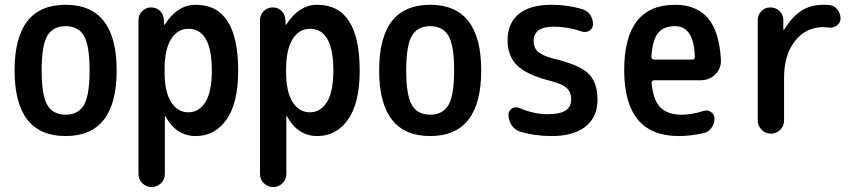

<svg xmlns="http://www.w3.org/2000/svg" viewBox="-20 -550 3540 790"><path d="M325.2 -402.8Q301.8 -442.4 250 -442.4Q198.2 -442.4 174.8 -402.8Q151.4 -363.3 151.4 -260.3Q151.4 -157.2 174.8 -117.7Q198.2 -78.1 250 -78.1Q301.8 -78.1 325.2 -117.7Q348.6 -157.2 348.6 -260.3Q348.6 -363.3 325.2 -402.8ZM460 -260.3Q460 9.8 250 9.8Q40 9.8 40 -260.3Q40 -530.3 250 -530.3Q460 -530.3 460 -260.3Z M657.2 -264.6V-254.9Q657.2 -171.9 684.1 -129.9Q710.9 -87.9 754.9 -87.9Q798.8 -87.9 825.2 -129.9Q851.6 -171.9 851.6 -259.8Q851.6 -431.6 754.9 -431.6Q710.9 -431.6 684.1 -389.2Q657.2 -346.7 657.2 -264.6ZM549.8 166V-467.8Q549.8 -489.3 565.4 -504.4Q581.1 -519.5 601.6 -519.5Q624 -519.5 638.7 -504.9Q653.3 -490.2 654.3 -467.8L655.3 -448.2H656.2Q658.2 -448.2 658.2 -449.2Q710 -530.3 785.2 -530.3Q960 -530.3 960 -259.8Q960 -126 912.1 -58.1Q864.3 9.8 785.2 9.8Q705.1 9.8 661.1 -71.3Q661.1 -72.3 659.2 -72.3H658.2V166Q658.2 188.5 642.1 204.1Q626 219.7 604 219.7Q582 219.7 565.9 204.1Q549.8 188.5 549.8 166Z M1157.2 -264.6V-254.9Q1157.2 -171.9 1184.1 -129.9Q1210.9 -87.9 1254.9 -87.9Q1298.8 -87.9 1325.2 -129.9Q1351.6 -171.9 1351.6 -259.8Q1351.6 -431.6 1254.9 -431.6Q1210.9 -431.6 1184.1 -389.2Q1157.2 -346.7 1157.2 -264.6ZM1049.8 166V-467.8Q1049.8 -489.3 1065.4 -504.4Q1081.1 -519.5 1101.6 -519.5Q1124 -519.5 1138.7 -504.9Q1153.3 -490.2 1154.3 -467.8L1155.3 -448.2H1156.2Q1158.2 -448.2 1158.2 -449.2Q1210 -530.3 1285.2 -530.3Q1460 -530.3 1460 -259.8Q1460 -126 1412.1 -58.1Q1364.3 9.8 1285.2 9.8Q1205.1 9.8 1161.1 -71.3Q1161.1 -72.3 1159.2 -72.3H1158.2V166Q1158.2 188.5 1142.1 204.1Q1126 219.7 1104 219.7Q1082 219.7 1065.9 204.1Q1049.8 188.5 1049.8 166Z M1825.2 -402.8Q1801.8 -442.4 1750 -442.4Q1698.2 -442.4 1674.8 -402.8Q1651.4 -363.3 1651.4 -260.3Q1651.4 -157.2 1674.8 -117.7Q1698.2 -78.1 1750 -78.1Q1801.8 -78.1 1825.2 -117.7Q1848.6 -157.2 1848.6 -260.3Q1848.6 -363.3 1825.2 -402.8ZM1960 -260.3Q1960 9.8 1750 9.8Q1540 9.8 1540 -260.3Q1540 -530.3 1750 -530.3Q1960 -530.3 1960 -260.3Z M2242.2 -217.8Q2147.5 -242.2 2107.9 -280.8Q2068.4 -319.3 2068.4 -384.8Q2068.4 -454.1 2114.3 -492.2Q2160.2 -530.3 2250 -530.3Q2315.4 -530.3 2375 -512.7Q2396.5 -506.8 2408.2 -489.3Q2419.9 -471.7 2419.9 -450.2Q2419.9 -433.6 2405.8 -424.3Q2391.6 -415 2376 -419.9Q2317.4 -439.5 2259.8 -440.4Q2175.8 -440.4 2175.8 -381.8Q2175.8 -353.5 2193.4 -337.4Q2210.9 -321.3 2254.9 -309.6Q2362.3 -284.2 2400.4 -248Q2438.5 -211.9 2438.5 -139.6Q2438.5 -68.4 2389.2 -29.3Q2339.8 9.8 2250 9.8Q2178.7 9.8 2119.1 -8.8Q2097.7 -15.6 2085 -35.2Q2072.3 -54.7 2072.3 -78.1Q2072.3 -94.7 2086.4 -103.5Q2100.6 -112.3 2117.2 -105.5Q2176.8 -80.1 2232.4 -80.1Q2284.2 -80.1 2307.1 -95.2Q2330.1 -110.4 2330.1 -141.6Q2330.1 -170.9 2311.5 -188Q2293 -205.1 2242.2 -217.8Z M2757.8 -442.4Q2710.9 -442.4 2688 -414.6Q2665 -386.7 2660.2 -317.4Q2660.2 -305.7 2670.9 -304.7H2828.1Q2838.9 -304.7 2838.9 -316.4Q2835 -442.4 2757.8 -442.4ZM2772.5 9.8Q2548.8 9.8 2548.3 -260.3Q2547.9 -530.3 2757.8 -530.3Q2844.7 -530.3 2892.1 -476.1Q2939.5 -421.9 2946.3 -304.7Q2948.2 -268.6 2923.3 -244.1Q2898.4 -219.7 2861.3 -219.7H2670.9Q2666 -219.7 2663.1 -215.8Q2660.2 -211.9 2661.1 -208Q2668 -136.7 2697.8 -107.4Q2727.5 -78.1 2785.2 -78.1Q2825.2 -78.1 2876 -93.8Q2891.6 -98.6 2905.8 -88.9Q2919.9 -79.1 2919.9 -61.5Q2919.9 -40 2906.7 -22.9Q2893.6 -5.9 2874 -2Q2820.3 9.8 2772.5 9.8Z M3097.7 -53.7V-466.8Q3097.7 -489.3 3112.8 -504.4Q3127.9 -519.5 3149.9 -519.5Q3171.9 -519.5 3187.5 -504.4Q3203.1 -489.3 3203.1 -466.8V-427.7H3204.1H3206.1Q3240.2 -482.4 3278.3 -506.3Q3316.4 -530.3 3368.2 -530.3Q3384.8 -530.3 3392.6 -529.3Q3412.1 -527.3 3425.3 -511.2Q3438.5 -495.1 3438.5 -473.6Q3438.5 -457 3424.3 -445.8Q3410.2 -434.6 3391.6 -436.5Q3383.8 -437.5 3368.2 -438.5Q3296.9 -438.5 3251.5 -381.8Q3206.1 -325.2 3206.1 -230.5V-53.7Q3206.1 -31.2 3189.9 -15.6Q3173.8 0 3151.9 0Q3129.9 0 3113.8 -16.1Q3097.7 -32.2 3097.7 -53.7Z"/></svg>

Font: Rounded-X Mgen+ 2m medium
Style: Regular
Weight: 500
Designer: [Source Han Sans]
Ryoko NISHIZUKA  (kana & ideographs); Paul D. Hunt (Latin, Greek & Cyrillic); Wenlong ZHANG  (bopomofo
Version: Version 1.059.20150602